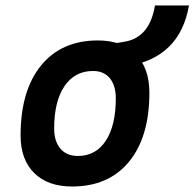

<svg xmlns="http://www.w3.org/2000/svg" viewBox="-20 -676 715 706"><path d="M245.1 9.8Q155.8 9.8 105.7 -39.8Q55.7 -89.4 55.7 -177.7Q55.7 -342.8 130.9 -435.1Q206.1 -527.3 339.8 -527.3Q429.2 -527.3 479.2 -476.6Q529.3 -425.8 529.3 -335Q529.3 -172.4 454.3 -81.3Q379.4 9.8 245.1 9.8ZM266.6 -102.5Q332 -102.5 368.9 -158.4Q405.8 -214.4 405.8 -314Q405.8 -361.8 383.8 -388.4Q361.8 -415 321.8 -415Q254.9 -415 217 -359.1Q179.2 -303.2 179.2 -203.6Q179.2 -156.2 202.1 -129.4Q225.1 -102.5 266.6 -102.5ZM419.4 -428.2 407.7 -517.6 437.5 -522.5Q530.3 -537.6 549.8 -655.8H674.8Q641.6 -464.4 449.2 -433.1Z"/></svg>

Font: Cascadia Code PL SemiBold
Style: Italic
Weight: 600
Italic angle: -10°
Monospace: yes
Designer: Aaron Bell
Foundry: Saja Typeworks
Version: Version 2404.023; ttfautohint (v1.8.4)